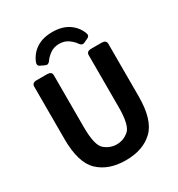

<svg xmlns="http://www.w3.org/2000/svg" viewBox="-213 -1053 1121 1207"><g transform="rotate(-30 347.0 -449.0)"><path d="M165.5 -803.7Q187 -855 232.9 -884.3Q278.8 -913.6 347.2 -913.6Q415.5 -913.6 461.4 -884.3Q507.3 -855 528.8 -803.7Q539.6 -778.3 519 -768.6L488.8 -754.4Q468.8 -745.1 453.6 -768.1Q440.9 -787.6 413.6 -807.6Q386.2 -827.6 347.2 -827.6Q308.1 -827.6 280.8 -807.6Q253.4 -787.6 240.7 -768.1Q225.6 -745.1 205.6 -754.4L175.3 -768.6Q154.8 -778.3 165.5 -803.7ZM78.1 -291.5V-673.3Q78.1 -700.2 112.3 -700.2H186.5Q220.7 -700.2 220.7 -673.3V-296.4Q220.7 -164.6 259.5 -131.6Q298.3 -98.6 347.2 -98.6Q396 -98.6 434.8 -131.6Q473.6 -164.6 473.6 -296.4V-673.3Q473.6 -700.2 507.8 -700.2H582Q616.2 -700.2 616.2 -673.3V-291.5Q616.2 -120.6 543.9 -52Q471.7 16.6 347.2 16.6Q222.7 16.6 150.4 -52Q78.1 -120.6 78.1 -291.5Z"/></g></svg>

Font: Istok
Style: Bold
Weight: 700
Designer: Andrey V. Panov
Foundry: Andrey V. Panov
Version: Version 1.0.1